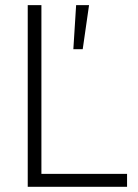

<svg xmlns="http://www.w3.org/2000/svg" viewBox="-20 -720 533 740"><path d="M139.6 -49.8Q222.7 -49.8 469.7 -49.8Q469.7 -37.1 469.7 0Q374 0 86.9 0Q86.9 -174.8 86.9 -700.2Q100.6 -700.2 139.6 -700.2Q139.6 -537.1 139.6 -49.8ZM323.2 -700.2Q317.4 -657.2 298.8 -530.3Q290 -530.3 262.7 -530.3Q265.6 -572.3 273.4 -700.2Q285.2 -700.2 323.2 -700.2Z"/></svg>

Font: LeFont
Style: ExtraLight
Weight: 200
Designer: Leryon MEDIA
Version: Version 1.0